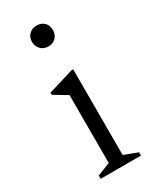

<svg xmlns="http://www.w3.org/2000/svg" viewBox="-181 -756 670 813"><g transform="rotate(-30 154.0 -349.0)"><path d="M147 -596Q125 -596 110.5 -610.5Q96 -625 96 -647Q96 -670 110.5 -684Q125 -698 147 -698Q170 -698 184 -684Q198 -670 198 -647Q198 -625 184 -610.5Q170 -596 147 -596ZM58 0V-16L121 -41V-373L56 -412V-422L181 -460H189V-41L255 -16V0Z"/></g></svg>

Font: Spectral Light
Style: Regular
Weight: 300
Designer: Jean-Baptiste Levee
Foundry: Production Type
Version: Version 2.001